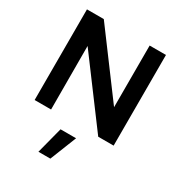

<svg xmlns="http://www.w3.org/2000/svg" viewBox="-224 -849 1198 1284"><g transform="rotate(30 375.0 -206.5)"><path d="M70 0ZM70 -700H200L554 -224V-700H680V0H561L196 -490L197 0H70ZM318 83H438L357 287H265Z"/></g></svg>

Font: Rosa Sans SemiBold
Style: Regular
Weight: 600
Designer: Pentagram / MCKL
Foundry: Pentagram / MCKL
Version: Version 1.005;September 16, 2019;FontCreator 11.5.0.2425 64-